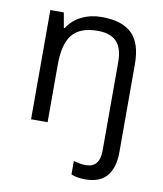

<svg xmlns="http://www.w3.org/2000/svg" viewBox="-87 -616 787 926"><g transform="rotate(10 307.0 -152.5)"><path d="M533 82V-349Q533 -451 485 -498Q437 -545 337 -545Q283 -545 239 -523.5Q195 -502 170 -462H165L152 -535H86V0H167V-281Q167 -384 205.5 -430Q244 -476 329 -476Q392 -476 422 -444Q452 -412 452 -346V88Q452 172 384 172Q357 172 324 162V228Q351 240 393 240Q464 240 498.5 199.5Q533 159 533 82Z"/></g></svg>

Font: OpenSansMMV
Style: Regular
Weight: 400
Designer: Steve Matteson
Foundry: Ascender Corporation
Version: Version 4.000